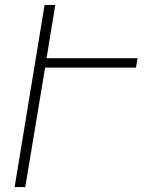

<svg xmlns="http://www.w3.org/2000/svg" viewBox="-20 -755 640 775"><path d="M39 0 160 -735H203L168 -520H535L529 -482H162L82 0Z"/></svg>

Font: Iosevka Extralight Extended
Style: Italic
Weight: 200
Width: 7
Italic angle: -9°
Monospace: yes
Designer: Belleve Invis
Foundry: Belleve Invis
Version: Version 32.5.0; ttfautohint (v1.8.4)